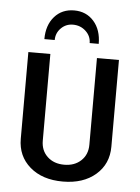

<svg xmlns="http://www.w3.org/2000/svg" viewBox="-50 -695 539 739"><g transform="rotate(5 220.0 -325.0)"><path d="M207 -600Q180 -600 161 -581Q142 -562 142 -535H102Q102 -589 131 -622Q160 -655 207 -655Q254 -655 283 -622Q312 -589 312 -535H277Q277 -562 256.5 -581Q236 -600 207 -600ZM310 -145V-480H395V-145Q395 -78 347 -36.5Q299 5 220 5Q141 5 93 -36.5Q45 -78 45 -145V-480H130V-145Q130 -107 155 -83.5Q180 -60 220 -60Q260 -60 285 -83.5Q310 -107 310 -145Z"/></g></svg>

Font: Glametrix
Style: Bold
Weight: 700
Designer: gluk
Foundry: gluk
Version: Version 0.40